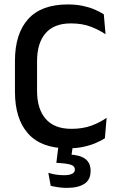

<svg xmlns="http://www.w3.org/2000/svg" viewBox="-20 -672 550 886"><path d="M293 12.5Q170.5 12.5 109.8 -55.5Q49 -123.5 49 -249V-391Q49 -516 109.8 -583.8Q170.5 -651.5 293 -651.5Q330.5 -651.5 361.5 -645Q392.5 -638.5 417 -628Q441.5 -617.5 459 -606L467 -514Q437.5 -534 398.5 -549Q359.5 -564 306.5 -564Q229.5 -564 190.2 -518.5Q151 -473 151 -389.5V-252.5Q151 -169.5 190.8 -123.5Q230.5 -77.5 309.5 -77.5Q361.5 -77.5 401.8 -92.2Q442 -107 472 -128.5L464 -34Q446.5 -22.5 421.2 -11.8Q396 -1 363.8 5.8Q331.5 12.5 293 12.5ZM251 -9H317.5L306.5 69L265.5 41.5Q274 41 282.5 40.8Q291 40.5 299.5 41Q349.5 43 373.8 61.5Q398 80 398 115V118Q398 157.5 369.5 176.2Q341 195 287.5 195Q267 195 247.8 192Q228.5 189 214 185.5L203 125.5Q218.5 130.5 236.8 133.5Q255 136.5 275 136.5Q299.5 136.5 312.5 130Q325.5 123.5 325.5 111V110Q325.5 95 308.5 88.8Q291.5 82.5 249 80Q244 79.5 242 79.5Q240 79.5 240 79.5Z"/></svg>

Font: Anek Malayalam Medium Medium
Style: Regular
Weight: 500
Version: Version 1.003